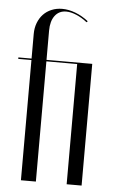

<svg xmlns="http://www.w3.org/2000/svg" viewBox="-52 -742 464 778"><g transform="rotate(5 180.5 -353.0)"><path d="M9.4 -495V-489H63.1V0H123.9V-489H249.1V0H309.9V-495H123.9V-613.9Q123.9 -652.5 140.6 -674.8Q157.4 -697 186.6 -697Q205.5 -697 228.1 -687.5Q250.8 -678 272.2 -661L276.6 -665.4Q251.6 -685.1 223.8 -695.8Q195.9 -706.5 169.6 -706.5Q146.2 -706.5 126.4 -698.2Q106.6 -690 92.7 -675.3Q78.8 -660.6 70.9 -639.9Q63.1 -619.2 63.1 -595.4V-495Z"/></g></svg>

Font: Moniqa Black
Style: Regular
Weight: 900
Designer: Rajesh Rajput
Foundry: Rajesh Rajput
Version: Version 1.000